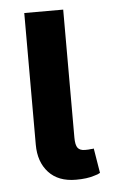

<svg xmlns="http://www.w3.org/2000/svg" viewBox="-43 -529 332 565"><g transform="rotate(-5 123.0 -247.0)"><path d="M159 4Q107 4 78.5 -27Q50 -58 50 -109V-498H165V-120Q165 -98 171.5 -89.5Q178 -81 193 -81Q205 -81 210 -82Q216 -82 219 -83L231 -10Q225 -6 213 -3Q192 4 159 4Z"/></g></svg>

Font: Amaranth
Style: Regular
Weight: 400
Designer: Gesine Todt
Foundry: Gesine Todt
Version: Version 1.000